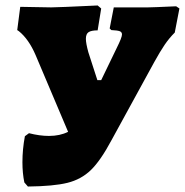

<svg xmlns="http://www.w3.org/2000/svg" viewBox="-20 -674 676 702"><path d="M636 -643 619 -555Q598 -534 581.5 -509.5Q565 -485 544 -447L388 -162Q348 -87 312.5 -52.5Q277 -18 226.5 -5.5Q176 7 82 8L69 -7Q62 -41 62 -81Q62 -128 71 -176L86 -187Q125 -177 159 -177Q199 -177 229 -192L110 -473Q85 -531 49 -560L43 -564L54 -649L167 -647Q190 -647 337 -654L350 -643L337 -563Q314 -563 304 -556.5Q294 -550 294 -532Q294 -516 303 -483L336 -381H350L407 -499Q426 -537 426 -548Q426 -557 417.5 -560Q409 -563 387 -564L381 -570L396 -647H521Q536 -647 624 -651Z"/></svg>

Font: Alegreya Black
Style: Italic
Weight: 900
Italic angle: -7°
Designer: Juan Pablo del Peral
Foundry: Huerta Tipografica
Version: Version 2.007; ttfautohint (v1.6)